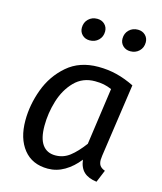

<svg xmlns="http://www.w3.org/2000/svg" viewBox="-116 -852 800 949"><g transform="rotate(15 284.5 -377.5)"><path d="M516 -494 462 -120Q460 -104 460 -98Q460 -80 467.5 -69Q475 -58 494 -51L468 12Q426 7 403 -14Q380 -35 375 -76Q343 -35 303 -11.5Q263 12 218 12Q138 12 94 -43Q50 -98 50 -190Q50 -270 79.5 -350Q109 -430 172 -484.5Q235 -539 331 -539Q380 -539 424.5 -528Q469 -517 516 -494ZM148 -189Q148 -124 171 -92.5Q194 -61 237 -61Q278 -61 310.5 -86Q343 -111 378 -158L419 -449Q398 -458 378.5 -462Q359 -466 333 -466Q270 -466 228.5 -423.5Q187 -381 167.5 -317.5Q148 -254 148 -189ZM201 -705Q201 -732 219 -749.5Q237 -767 264 -767Q287 -767 302 -752.5Q317 -738 317 -716Q317 -689 299 -671.5Q281 -654 254 -654Q231 -654 216 -668.5Q201 -683 201 -705ZM409 -705Q409 -732 427 -749.5Q445 -767 472 -767Q495 -767 510 -752.5Q525 -738 525 -716Q525 -689 507 -671.5Q489 -654 462 -654Q439 -654 424 -668.5Q409 -683 409 -705Z"/></g></svg>

Font: Fira Sans
Style: Italic
Weight: 400
Italic angle: -8°
Designer: bBox Type GmbH & Carrois Corporate GbR & Edenspiekermann AG
Foundry: bBox Type GmbH & Carrois Corporate GbR & Edenspiekermann AG
Version: Version 4.301